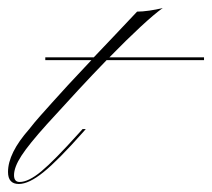

<svg xmlns="http://www.w3.org/2000/svg" viewBox="-73 -452 529 479"><path d="M44 -142Q-1 -92 -19.5 -63.5Q-38 -35 -38 -15Q-38 2 -24 2Q-2 2 30 -24.5Q62 -51 124 -120L133 -130H141L134 -122Q72 -52 35.5 -22.5Q-1 7 -26 7Q-53 7 -53 -23Q-53 -70 0 -130Q14 -148 27.5 -163Q41 -178 57 -196Q73 -214 96.5 -239.5Q120 -265 155 -302H40V-309H161Q183 -332 209.5 -360Q236 -388 269 -423Q282 -423 299.5 -425.5Q317 -428 333 -432Q312 -417 277.5 -385Q243 -353 200 -309H436V-302H193Q159 -267 121 -226Q83 -185 44 -142Z"/></svg>

Font: Ballet 72pt
Style: Regular
Weight: 400
Designer: Maximiliano R. Sproviero
Foundry: Omnibus-Type
Version: Version 1.100; ttfautohint (v1.8.3)